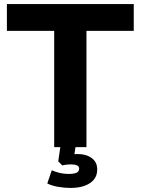

<svg xmlns="http://www.w3.org/2000/svg" viewBox="-20 -725 693 946"><path d="M247 0V-573H14V-705H639V-573H406V0ZM328 201Q297 201 266 195.5Q235 190 213 179L235 114Q253 122 274 127Q295 132 318 132Q344 132 357 126Q370 120 370 106Q370 95 359.5 90Q349 85 330 85Q321 85 310 86Q299 87 287 90L267 70L280 -20H355L343 59L308 43Q319 38 334 36Q349 34 362 34Q390 34 411.5 42.5Q433 51 446 67.5Q459 84 459 110Q459 140 442.5 160Q426 180 396.5 190.5Q367 201 328 201Z"/></svg>

Font: Nunito Sans 10pt ExtraBold
Style: Regular
Weight: 800
Designer: Vernon Adams
Foundry: Vernon Adams
Version: Version 3.101;gftools[0.9.27]